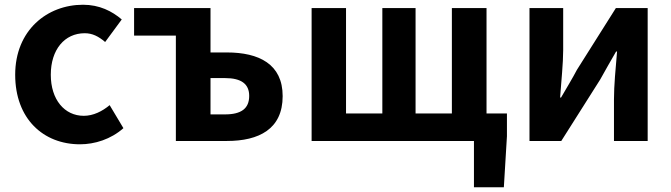

<svg xmlns="http://www.w3.org/2000/svg" viewBox="-20 -594 2827 809"><path d="M317 14C379 14 447 -7 500 -54L442 -151C411 -125 373 -106 333 -106C252 -106 194 -174 194 -279C194 -385 252 -454 337 -454C369 -454 395 -441 423 -417L493 -512C452 -547 399 -574 330 -574C178 -574 44 -466 44 -279C44 -94 162 14 317 14Z M721 0H936C1071 0 1171 -50 1171 -189C1171 -324 1071 -373 936 -373H867V-560H545V-444H721ZM867 -112V-265H928C997 -265 1030 -240 1030 -190C1030 -137 997 -112 928 -112Z M2030 -116V-560H1884V-116H1731V-560H1591V-116H1438V-560H1293V0H1977V195H2103L2116 -20V-116Z M2211 0H2345L2509 -259C2527 -292 2557 -344 2576 -377H2580C2574 -307 2567 -233 2567 -176V0H2709V-560H2575L2411 -300C2394 -267 2363 -216 2344 -183H2340C2345 -252 2353 -327 2353 -383V-560H2211Z"/></svg>

Font: Source Han Sans Old Style Bold
Style: Regular
Weight: 700
Designer: Ryoko NISHIZUKA (kana & ideographs); Paul D. Hunt (Latin, Greek & Cyrillic); Wenlong ZHANG (bopomofo); Sandoll Communica
Foundry: Adobe Systems Incorporated
Version: Version 1.004;PS 1.004;hotconv 1.0.81;makeotf.lib2.5.63406